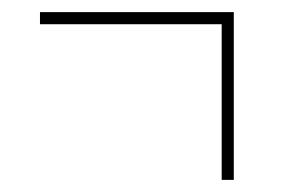

<svg xmlns="http://www.w3.org/2000/svg" viewBox="-20 -396 465 317"><path d="M346 -99V-356H46V-376H366V-99Z"/></svg>

Font: Noto Serif Display ExtraCondensed ExtraBold
Style: Italic
Weight: 800
Width: 2
Italic angle: -12°
Designer: Monotype Design Team
Foundry: Monotype Imaging Inc.
Version: Version 2.009